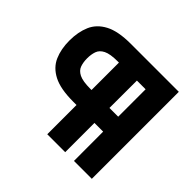

<svg xmlns="http://www.w3.org/2000/svg" viewBox="-157 -845 1030 1030"><g transform="rotate(45 358.0 -330.0)"><path d="M656.3 -660V0H520.7L520.3 -222H454.3V0H318.3V-222H292.7Q196 -222 142.7 -249.7Q89.3 -277.3 68 -326.4Q46.7 -375.4 46.7 -439.3Q46.7 -504.3 68 -553.9Q89.3 -603.4 142.7 -631.7Q196 -660 292.7 -660ZM309 -543.7Q252 -543.7 224.8 -530Q197.7 -516.3 189.5 -492.7Q181.3 -469 181.3 -439.3Q181.3 -409.7 189.5 -386.2Q197.7 -362.7 224.8 -349.2Q252 -335.7 309 -335.7H318.3V-543.7ZM454.3 -335.7H520.7V-543.7H454.7Z"/></g></svg>

Font: Nata Sans
Style: Regular
Weight: 400
Designer: Daniel Uzquiano Cruz
Version: Version 1.001